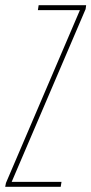

<svg xmlns="http://www.w3.org/2000/svg" viewBox="-51 -720 352 740"><path d="M-31 0 -28 -15 257 -681H95L98 -700H281L279 -685L-6 -19H186L183 0Z"/></svg>

Font: Georama
Style: Italic
Weight: 400
Width: 2
Italic angle: -9°
Designer: Jean-Baptiste Levee
Foundry: Production Type
Version: Version 1.000